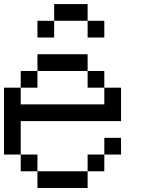

<svg xmlns="http://www.w3.org/2000/svg" viewBox="-20 -937 707 957"><path d="M0 -166.7V-500H83.3V-416.7H500V-500H583.3V-333.3H83.3V-166.7ZM166.7 -166.7V-83.3H83.3V-166.7ZM166.7 -83.3H416.7V0H166.7ZM166.7 -583.3V-500H83.3V-583.3ZM166.7 -750V-833.3H250V-750ZM166.7 -666.7H416.7V-583.3H166.7ZM500 -166.7V-83.3H416.7V-166.7ZM500 -250H583.3V-166.7H500ZM500 -583.3V-500H416.7V-583.3ZM500 -833.3V-750H416.7V-833.3ZM250 -916.7H416.7V-833.3H250Z"/></svg>

Font: Galmuri11 Regular
Style: Regular
Weight: 400
Designer: Minseo Lee (Quiple)
Version: Version 2.356;hotconv 1.1.0;makeotfexe 2.6.0 DEVELOPMENT